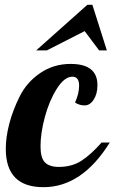

<svg xmlns="http://www.w3.org/2000/svg" viewBox="-20 -770 475 796"><path d="M4 -153Q4 -201 18.5 -257Q33 -313 62 -371Q91 -429 146.5 -467Q202 -505 273 -505Q384 -505 384 -417Q384 -381 368.5 -357Q353 -333 331 -333Q309 -333 291 -345Q308 -382 308 -415Q308 -452 280 -452Q247 -452 215.5 -402Q184 -352 166 -285Q148 -218 148 -163Q148 -115 166.5 -96.5Q185 -78 224 -78Q278 -78 317.5 -103.5Q357 -129 401 -179H435Q320 6 160 6Q4 6 4 -153ZM130 -561 342 -750H363L423 -561H391L331 -641L174 -561Z"/></svg>

Font: Lobster Two
Style: Bold Italic
Weight: 700
Designer: Pablo Impallari
Foundry: Pablo Impallari. www.impallari.com
Version: Version 1.006